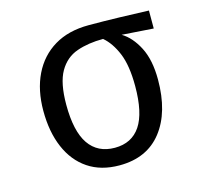

<svg xmlns="http://www.w3.org/2000/svg" viewBox="-86 -641 787 747"><g transform="rotate(-15 307.5 -267.0)"><path d="M331.8 -546.2Q390.3 -546.2 456.7 -544.4Q523.1 -542.6 573.3 -540.5V-468.2L446.2 -476.9Q485.1 -453.8 511.5 -402.6Q537.9 -351.3 537.9 -272.3Q537.9 -141 478.2 -64.6Q418.5 11.8 307.7 11.8Q233.3 11.8 181.5 -23.1Q129.7 -57.9 102.6 -121.3Q75.4 -184.6 75.4 -269.7Q75.4 -352.8 105.6 -415.1Q135.9 -477.4 193.1 -511.8Q250.3 -546.2 331.8 -546.2ZM167.7 -269.7Q167.7 -162.6 203.3 -110.8Q239 -59 307.7 -59Q375.9 -59 410.8 -110.8Q445.6 -162.6 445.6 -270.8Q445.6 -353.8 424.9 -403.6Q404.1 -453.3 372.3 -480Q312.3 -480 266.2 -463.8Q220 -447.7 193.8 -402.3Q167.7 -356.9 167.7 -269.7Z"/></g></svg>

Font: FiraCode Nerd Font
Style: Regular
Weight: 400
Designer: Carrois Corporate, Edenspiekermann AG, Nikita Prokopov
Foundry: Carrois Corporate, Edenspiekermann AG, Nikita Prokopov
Version: Version 6.002;Nerd Fonts 3.4.0